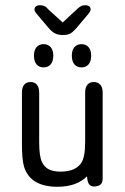

<svg xmlns="http://www.w3.org/2000/svg" viewBox="-20 -705 479 735"><path d="M313 -30Q315 -6 322 1.5Q329 9 339 9Q354 9 363.5 2.5Q373 -4 373 -22V-351Q373 -370 364 -380.5Q355 -391 339 -391Q323 -391 314.5 -380.5Q306 -370 306 -351V-166Q306 -131 302 -110.5Q298 -90 288 -77Q265 -48 211 -48Q185 -48 167.5 -56.5Q150 -65 141 -84Q130 -106 130 -160V-351Q130 -370 121.5 -380.5Q113 -391 97 -391Q81 -391 72.5 -380.5Q64 -370 64 -351V-154Q64 -123 66 -102Q68 -81 72 -67Q96 10 200 10Q273 10 313 -30ZM147 -536Q130 -536 120 -524.5Q110 -513 110 -492Q110 -470 120 -458.5Q130 -447 147 -447Q164 -447 174 -458.5Q184 -470 184 -492Q184 -513 174 -524.5Q164 -536 147 -536ZM292 -536Q275 -536 265 -524.5Q255 -513 255 -492Q255 -470 265 -458.5Q275 -447 292 -447Q309 -447 319 -458.5Q329 -470 329 -492Q329 -513 319 -524.5Q309 -536 292 -536ZM220 -619 165 -669Q157 -679 149.5 -682Q142 -685 133 -685Q123 -685 117.5 -680.5Q112 -676 112 -668Q112 -663 118 -655L166 -598Q180 -582 192 -576.5Q204 -571 220 -571Q234 -571 242 -573.5Q250 -576 257 -582Q264 -588 273 -598L321 -655Q327 -663 327 -669Q327 -677 321.5 -681Q316 -685 305 -685Q296 -685 289 -681Q282 -677 275 -670Z"/></svg>

Font: Beiruti
Style: Regular
Weight: 400
Designer: Arlette Boutros
Foundry: Boutros
Version: Version 1.41